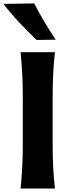

<svg xmlns="http://www.w3.org/2000/svg" viewBox="-44 -1091 419 1111"><path d="M75.2 0Q81.5 -64 84.7 -123.8Q87.9 -183.6 87.9 -257.8V-524.9Q87.9 -601.1 84.7 -662.4Q81.5 -723.6 75.2 -789.1H273.9Q266.6 -723.6 263.7 -662.4Q260.7 -601.1 260.7 -524.9V-257.8Q260.7 -183.6 263.7 -123.8Q266.6 -64 273.9 0ZM167.5 -859.9Q114.7 -910.6 66.2 -962.4Q17.6 -1014.2 -23.9 -1068.4L153.8 -1071.3Q181.2 -1018.1 212.2 -965.8Q243.2 -913.6 278.3 -861.3Z"/></svg>

Font: Pinar-FD Bold
Style: Regular
Weight: 700
Designer: Amin Abedi
Version: Version 3.000